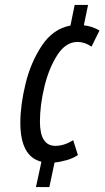

<svg xmlns="http://www.w3.org/2000/svg" viewBox="-20 -744 425 774"><path d="M179 10 200 -89Q223 -91 249 -98.5Q275 -106 294 -119L275 -179Q239 -156 203 -156Q141 -156 141 -254Q141 -320 159 -394.5Q177 -469 211 -522Q245 -575 293 -575Q321 -575 349 -556L381 -621Q353 -638 318 -642L335 -724H281L264 -641Q194 -628 149 -560.5Q104 -493 83 -406.5Q62 -320 62 -249Q62 -113 147 -92L125 10Z"/></svg>

Font: Noto Sans Display Condensed
Style: Italic
Weight: 400
Width: 3
Designer: Monotype Design team
Foundry: Monotype Imaging Inc.
Version: 1.000